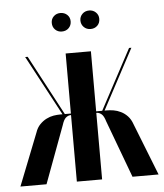

<svg xmlns="http://www.w3.org/2000/svg" viewBox="-54 -696 632 739"><g transform="rotate(-5 262.0 -326.0)"><path d="M428.2 0H529L449.8 -201Q443.2 -220.2 431.6 -232.5Q420 -244.8 406 -251.6Q392 -258.5 378 -260.8Q364 -263 352.2 -263H288.8V-257H314Q323.2 -256.2 331.5 -249Q339.8 -241.8 346 -221ZM337.5 -252.2 467.2 -495H458.2L330.2 -255.5ZM310.8 -495H213.2V0H310.8ZM96 0 178 -221Q184.5 -241.8 192.6 -249Q200.8 -256.2 210 -257H235.5V-263H172Q160 -263 146.1 -260.8Q132.2 -258.5 118.5 -251.6Q104.8 -244.8 92.8 -232.5Q80.8 -220.2 74.5 -201L-4.8 0ZM186.5 -252.2 193.8 -255.5 66.5 -495H56.8ZM170.2 -616.8Q170.2 -600.8 180.6 -590.6Q191 -580.5 206.2 -580.5Q222.5 -580.5 232.9 -590.9Q243.2 -601.2 243.2 -616.8Q243.2 -632 232.8 -642Q222.2 -652 206.2 -652Q191 -652 180.6 -642Q170.2 -632 170.2 -616.8ZM280.8 -616.8Q280.8 -601.5 291.1 -591Q301.5 -580.5 317.5 -580.5Q333 -580.5 343.4 -590.5Q353.8 -600.5 353.8 -616.8Q353.8 -632 343.2 -642Q332.8 -652 317.5 -652Q301.5 -652 291.1 -641.6Q280.8 -631.2 280.8 -616.8Z"/></g></svg>

Font: Moniqa Black
Style: Regular
Weight: 900
Designer: Rajesh Rajput
Foundry: Rajesh Rajput
Version: Version 1.000